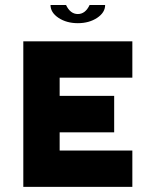

<svg xmlns="http://www.w3.org/2000/svg" viewBox="-20 -728 606 748"><path d="M495.6 -425.3H212.4V-354.5H424.8V-212.4H212.4V-141.6H495.6V0H70.8V-566.9H495.6ZM329.1 -708.5H389.6Q389.6 -679.2 358.4 -658.4Q327.1 -637.7 283.2 -637.7Q239.3 -637.7 208 -658.4Q176.8 -679.2 176.8 -708.5H237.3Q253.9 -673.3 283.2 -673.3Q312.5 -673.3 329.1 -708.5Z"/></svg>

Font: Blazma
Style: Regular
Weight: 400
Designer: GGBotNet
Version: 1.00